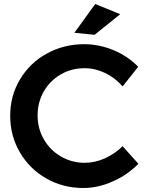

<svg xmlns="http://www.w3.org/2000/svg" viewBox="-20 -930 736 960"><path d="M506 -565C539 -549 568 -527 593 -498L671 -596C637 -631 596 -659 548 -679C500 -699 451 -709 401 -709C332 -709 270 -693 214 -662C157 -631 113 -588 80 -533C47 -478 31 -418 31 -351C31 -284 47 -224 79 -169C111 -114 155 -70 211 -38C267 -6 329 10 396 10C446 10 495 -1 544 -23C593 -44 635 -74 672 -111L593 -199C567 -173 537 -153 504 -138C470 -123 436 -116 403 -116C360 -116 320 -127 284 -148C248 -169 220 -197 199 -234C178 -270 168 -310 168 -353C168 -396 178 -436 199 -473C220 -509 248 -537 284 -558C320 -579 360 -589 403 -589C438 -589 472 -581 506 -565ZM456 -910 352 -766 453 -756 581 -859Z"/></svg>

Font: Argentum Sans Medium
Style: Regular
Weight: 500
Designer: Julieta Ulanovsky
Foundry: Julieta Ulanovsky
Version: Version 5.001;January 29, 2019;FontCreator 11.5.0.2425 64-bi